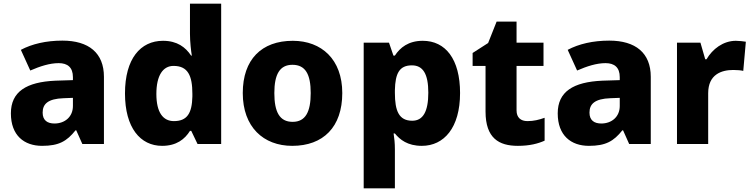

<svg xmlns="http://www.w3.org/2000/svg" viewBox="-20 -780 4076 1040"><path d="M318 -560C230 -560 153 -542 93 -510L144 -398C197 -421 249 -438 298 -438C346 -438 375 -415 375 -362V-346L281 -343C122 -336 39 -283 39 -166C39 -46 111 10 208 10C299 10 342 -15 389 -74H393L426 0H543V-364C543 -493 461 -560 318 -560ZM324 -248 375 -250V-206C375 -147 331 -111 275 -111C237 -111 211 -128 211 -170C211 -217 240 -245 324 -248Z M858 10C936 10 981 -26 1009 -71H1016L1050 0H1178V-760H1009V-597C1009 -553 1015 -503 1019 -479H1015C985 -524 940 -559 863 -559C741 -559 657 -462 657 -274C657 -88 740 10 858 10ZM922 -124C863 -124 827 -171 827 -271C827 -372 863 -423 920 -423C998 -423 1022 -370 1022 -272V-257C1020 -167 994 -124 922 -124Z M1834 -276C1834 -458 1722 -559 1566 -559C1397 -559 1295 -458 1295 -276C1295 -92 1407 10 1563 10C1731 10 1834 -92 1834 -276ZM1466 -276C1466 -377 1495 -429 1564 -429C1635 -429 1663 -377 1663 -276C1663 -174 1635 -120 1565 -120C1494 -120 1466 -174 1466 -276Z M2270 -559C2192 -559 2147 -522 2119 -479H2111L2087 -549H1950V240H2119V28C2119 -4 2116 -32 2112 -57H2119C2146 -24 2187 10 2265 10C2385 10 2472 -88 2472 -276C2472 -460 2393 -559 2270 -559ZM2211 -426C2271 -426 2300 -380 2300 -278C2300 -175 2271 -126 2213 -126C2141 -126 2119 -179 2119 -277V-292C2121 -382 2143 -426 2211 -426Z M2837 -124C2801 -124 2778 -143 2778 -182V-423H2924V-549H2778V-663H2670L2624 -547L2540 -493V-423H2610V-176C2610 -31 2683 10 2785 10C2849 10 2894 -2 2930 -18V-142C2899 -131 2871 -124 2837 -124Z M3280 -560C3192 -560 3115 -542 3055 -510L3106 -398C3159 -421 3211 -438 3260 -438C3308 -438 3337 -415 3337 -362V-346L3243 -343C3084 -336 3001 -283 3001 -166C3001 -46 3073 10 3170 10C3261 10 3304 -15 3351 -74H3355L3388 0H3505V-364C3505 -493 3423 -560 3280 -560ZM3286 -248 3337 -250V-206C3337 -147 3293 -111 3237 -111C3199 -111 3173 -128 3173 -170C3173 -217 3202 -245 3286 -248Z M3966 -559C3897 -559 3839 -514 3807 -459H3800L3774 -549H3647V0H3816V-275C3816 -377 3888 -401 3952 -401C3975 -401 3994 -399 4006 -396L4020 -554C4008 -556 3984 -559 3966 -559Z"/></svg>

Font: Noto Sans Arabic ExtBd
Style: Regular
Weight: 800
Designer: Monotype Design Team, Nadine Chahine, Nizar Qandah and Khaled Hosny
Foundry: Monotype Imaging Inc.
Version: Version 2.012